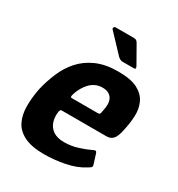

<svg xmlns="http://www.w3.org/2000/svg" viewBox="-157 -746 791 854"><g transform="rotate(30 238.0 -319.0)"><path d="M32 -237Q43 -283 61.5 -326.5Q80 -370 111 -404.5Q142 -439 188 -459Q234 -479 297 -479Q363 -479 398 -460.5Q433 -442 447 -411.5Q461 -381 459.5 -344.5Q458 -308 450 -272Q442 -230 429 -216.5Q416 -203 397 -203H167Q161 -203 159.5 -200.5Q158 -198 156 -191Q152 -162 160 -138Q168 -114 189 -100Q210 -86 245 -86Q280 -86 313.5 -96.5Q347 -107 363 -115Q377 -122 384 -123.5Q391 -125 395 -109L408 -68Q412 -56 408 -52Q404 -48 392 -41Q353 -16 299 -5.5Q245 5 195 5Q130 5 92 -14Q54 -33 38 -66.5Q22 -100 22 -144Q22 -188 32 -237ZM325 -293Q330 -314 329.5 -330Q329 -346 322.5 -357.5Q316 -369 304 -375.5Q292 -382 273 -382Q252 -382 236 -374Q220 -366 208.5 -353.5Q197 -341 188.5 -326Q180 -311 175 -296Q170 -281 171 -277Q172 -273 176 -273Q210 -273 244 -273Q278 -273 311 -273Q319 -273 321 -276.5Q323 -280 325 -293ZM292 -526Q279 -526 267 -538L181 -629Q178 -633 180.5 -638Q183 -643 188 -643H281Q291 -643 295.5 -640Q300 -637 304 -630L354 -542Q363 -526 351 -526Z"/></g></svg>

Font: Glory
Style: Bold Italic
Weight: 700
Italic angle: -12°
Version: Version 1.011